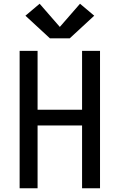

<svg xmlns="http://www.w3.org/2000/svg" viewBox="-20 -1007 640 1027"><path d="M85 0V-735H181V-420H419V-735H515V0H419V-336H181V0ZM247 -802 116 -923 192 -987 300 -863 408 -987 484 -923 353 -802Z"/></svg>

Font: Iosevka Curly Medium Extended
Style: Regular
Weight: 500
Width: 7
Monospace: yes
Designer: Belleve Invis
Foundry: Belleve Invis
Version: Version 11.1.0; ttfautohint (v1.8.3)